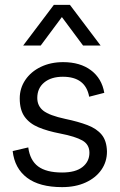

<svg xmlns="http://www.w3.org/2000/svg" viewBox="-20 -760 492 788"><path d="M235 8Q142 8 91 -30.5Q40 -69 32 -140L96 -155Q103 -102 136.5 -77Q170 -52 235 -52Q290 -52 318.5 -74.5Q347 -97 347 -133Q347 -167 318 -183.5Q289 -200 227 -212Q175 -222 138 -237.5Q101 -253 81 -281Q61 -309 61 -356Q61 -398 84 -432Q107 -466 147.5 -485.5Q188 -505 239 -505Q309 -505 353.5 -471.5Q398 -438 408 -379L346 -363Q331 -445 238 -445Q190 -445 161.5 -421.5Q133 -398 133 -358Q133 -325 158 -305.5Q183 -286 248 -272Q301 -261 339 -246.5Q377 -232 397.5 -207Q418 -182 419 -138Q419 -96 396 -63Q373 -30 331.5 -11Q290 8 235 8ZM393 -573H321L234 -690L147 -573H75L201 -740H267Z"/></svg>

Font: LivvicRegular
Style: Regular
Weight: 400
Designer: Jacques Le Bailly, Baron von Fonthausen
Version: Version 1.001; ttfautohint (v1.8.2)